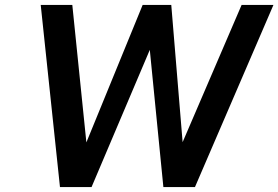

<svg xmlns="http://www.w3.org/2000/svg" viewBox="-20 -758 1128 778"><path d="M145 -738H273L330 -181L558 -738H674L720 -182L959 -738H1088L770 0H642L587 -556L351 0H223Z"/></svg>

Font: Exo SemiBold
Style: Italic
Weight: 600
Italic angle: -9°
Designer: Natanael Gama
Foundry: Natanael Gama
Version: Version 1.500; ttfautohint (v1.6)